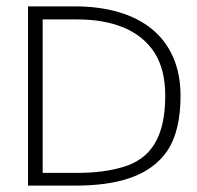

<svg xmlns="http://www.w3.org/2000/svg" viewBox="-20 -583 618 603"><path d="M547 -282C547 -465 420 -563 214 -563H68V0H214C347 0 450 -28 506 -110C533 -151 547 -208 547 -282ZM114 -522H222C333 -522 419 -489 465 -418C488 -382 499 -337 499 -282C499 -149 451 -84 368 -59C326 -46 277 -40 222 -40H114Z"/></svg>

Font: OSH Darker Grotesque
Style: Regular
Weight: 400
Designer: Gabriel Lam
Foundry: TypeRant
Version: Version 1.000;Glyphs 3.1.1 (3148)